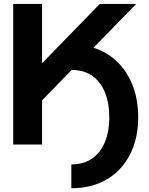

<svg xmlns="http://www.w3.org/2000/svg" viewBox="-20 -743 765 987"><path d="M196.3 -227.5V0H47.9V-722.7H196.3V-418L492.7 -722.7H680.2L460.4 -497.6Q532.7 -474.6 584.2 -423.8Q635.7 -373 663.1 -300.8Q690.4 -228.5 690.4 -140.6Q690.4 -31.7 648.7 50.5Q606.9 132.8 529.8 178.7Q452.6 224.6 346.7 224.6V102.1Q411.6 102.1 455.1 70.8Q498.5 39.6 520.3 -15.1Q542 -69.8 542 -140.6Q542 -211.4 520.3 -266.1Q498.5 -320.8 455.6 -352.1Q412.6 -383.3 348.6 -383.3Z"/></svg>

Font: Giphurs
Style: Bold
Weight: 700
Version: Version 0.920; ttfautohint (v1.8.4.7-5d5b)